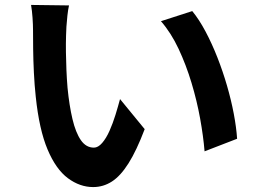

<svg xmlns="http://www.w3.org/2000/svg" viewBox="-20 -737 1040 779"><path d="M260 -715Q256 -697 253.5 -674Q251 -651 249.5 -629Q248 -607 248 -593Q247 -560 247.5 -525Q248 -490 249.5 -453.5Q251 -417 254 -381Q261 -309 274 -254Q287 -199 308 -168.5Q329 -138 361 -138Q378 -138 394.5 -157Q411 -176 424.5 -206.5Q438 -237 448.5 -271Q459 -305 467 -335L567 -213Q534 -126 501.5 -74.5Q469 -23 434 -0.5Q399 22 358 22Q304 22 255.5 -14Q207 -50 173 -130.5Q139 -211 125 -345Q120 -391 117.5 -442Q115 -493 114.5 -539Q114 -585 114 -615Q114 -636 112 -665Q110 -694 106 -717ZM760 -692Q788 -658 814 -609Q840 -560 862 -504Q884 -448 901 -389.5Q918 -331 928.5 -275.5Q939 -220 942 -174L810 -123Q805 -184 792 -256Q779 -328 757 -401Q735 -474 704.5 -539Q674 -604 633 -651Z"/></svg>

Font: Noto Sans SC
Style: Bold
Weight: 700
Designer: Ryoko NISHIZUKA  (kana, bopomofo & ideographs); Paul D. Hunt (Latin, Greek & Cyrillic); Sandoll Communications , Soo-you
Foundry: Adobe
Version: Version 2.004-H2;hotconv 1.0.118;makeotfexe 2.5.65603